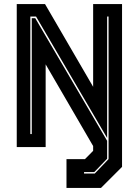

<svg xmlns="http://www.w3.org/2000/svg" viewBox="-20 -720 680 940"><path d="M305.5 200V59H396L436 18.5V-5L203.5 -405V0H62V-700H200.5L436 -295V-700H577.5V97L474.5 200ZM391.5 129.5H444L511.5 59V-639H504.5V-44.5L156.5 -639H128.5V-63.5H135.5V-631H152.5L504.5 -30.5V57L441.5 122.5H391.5Z"/></svg>

Font: Tourney Expanded ExtraBold
Style: Regular
Weight: 800
Width: 7
Designer: Tyler Finck
Foundry: Etcetera Type Co
Version: Version 1.010; ttfautohint (v1.8.3)